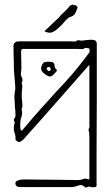

<svg xmlns="http://www.w3.org/2000/svg" viewBox="-20 -633 491 855"><path d="M396 201 382 200Q380 195 371.5 199.5Q363 204 358 200Q354 197 350 194Q346 191 341 191Q337 191 332.5 192Q328 193 323 195Q310 200 299 200H68Q52 200 49 187.5Q46 175 59 171Q65 168 72.5 167Q80 166 87 166Q93 166 117.5 166.5Q142 167 174.5 167Q207 167 239.5 167.5Q272 168 296.5 168.5Q321 169 327 169Q331 169 334.5 168.5Q338 168 342 167Q353 163 356.5 162.5Q360 162 363.5 163Q367 164 378 166Q378 164 378 145Q378 126 378 99Q378 72 378 44.5Q378 17 378 -2.5Q378 -22 378 -25Q378 -33 377 -41Q376 -49 374 -56Q379 -64 378.5 -71.5Q378 -79 378 -86V-344Q377 -344 358.5 -322.5Q340 -301 308.5 -265.5Q277 -230 239 -186.5Q201 -143 161 -98Q121 -53 86 -14Q82 -10 79.5 -8Q77 -6 72 -3Q66 2 56.5 -3.5Q47 -9 49 -19V-23Q49 -31 43.5 -46Q38 -61 46 -89Q40 -96 42.5 -102Q45 -108 49 -114Q49 -130 48.5 -136.5Q48 -143 47 -149.5Q46 -156 46 -171Q46 -176 44.5 -192Q43 -208 47 -229Q49 -235 47.5 -255.5Q46 -276 44 -295.5Q42 -315 42 -318Q42 -344 41.5 -360Q41 -376 40.5 -391.5Q40 -407 40 -430Q40 -437 45.5 -442.5Q51 -448 57 -448Q63 -449 68.5 -449Q74 -449 80 -449H297Q303 -449 309 -448Q315 -447 319 -450Q326 -455 332.5 -453.5Q339 -452 345 -452Q360 -454 369 -455Q378 -456 384 -456Q403 -456 407 -450Q411 -444 411 -441V-322Q411 -311 411 -273Q411 -235 411 -181.5Q411 -128 410.5 -69Q410 -10 410 44.5Q410 99 410 139Q410 179 410 194Q410 199 403.5 200Q397 201 396 201ZM80 -54Q117 -98 155 -141Q193 -184 223.5 -217Q254 -250 268 -265Q274 -271 292 -291.5Q310 -312 333.5 -341.5Q357 -371 379 -401L378 -417Q376 -417 367.5 -419Q359 -421 355 -417Q348 -413 343 -414Q338 -415 328 -415H83Q74 -415 74 -404Q74 -367 75 -345.5Q76 -324 74 -313Q71 -299 77.5 -287.5Q84 -276 76 -263Q81 -252 78.5 -238Q76 -224 77 -197Q78 -187 79.5 -171Q81 -155 76 -147Q82 -128 75 -111Q73 -108 71.5 -97Q70 -86 70 -73.5Q70 -61 72.5 -54.5Q75 -48 80 -54ZM215 -298Q205 -288 190.5 -296Q176 -304 169 -313Q163 -321 163 -329Q163 -337 168.5 -346.5Q174 -356 181 -357Q192 -359 207.5 -357.5Q223 -356 223 -341Q223 -330 230 -325Q237 -320 229 -312ZM202 -318 206 -322Q208 -324 206 -325Q204 -326 204 -330Q204 -334 200 -334.5Q196 -335 193 -334Q188 -332 188 -326Q188 -323 190 -322Q192 -320 195.5 -317.5Q199 -315 202 -318ZM178 -494Q189 -504 199 -514Q209 -524 220 -534Q241 -552 253 -568Q261 -575 268 -581.5Q275 -588 282 -596Q286 -601 290.5 -606Q295 -611 302 -612Q304 -614 307 -611.5Q310 -609 312 -610Q315 -612 321 -606.5Q327 -601 325 -598Q321 -586 315.5 -574.5Q310 -563 294 -558Q288 -556 283 -552Q278 -548 273 -543Q266 -534 255.5 -523Q245 -512 228 -498Q210 -485 196.5 -487.5Q183 -490 178 -494Z"/></svg>

Font: Sankofa Display
Style: Regular
Weight: 400
Designer: Batsirai Madzonga
Foundry: Batsirai Madzonga
Version: Version 1.000; ttfautohint (v1.8.4.7-5d5b)